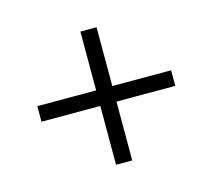

<svg xmlns="http://www.w3.org/2000/svg" viewBox="-71 -640 660 596"><g transform="rotate(-15 259.0 -342.0)"><path d="M233 -128V-556H285V-128ZM44 -317V-367H474V-317Z"/></g></svg>

Font: Platypi Light Light
Style: Regular
Weight: 300
Version: Version 1.200